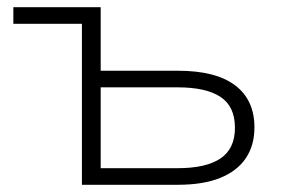

<svg xmlns="http://www.w3.org/2000/svg" viewBox="-20 -512 793 532"><path d="M207 0V-446H17V-492H259V-316H473Q578 -316 631.5 -275.5Q685 -235 685 -159Q685 -109 661 -73.5Q637 -38 590 -19Q543 0 473 0ZM259 -46H472Q551 -46 591 -73Q631 -100 631 -158Q631 -217 591 -243.5Q551 -270 472 -270H259Z"/></svg>

Font: Nunito Sans 7pt SemiExpanded ExtraLight
Style: Regular
Weight: 250
Width: 6
Designer: Vernon Adams
Foundry: Vernon Adams
Version: Version 3.101;gftools[0.9.27]